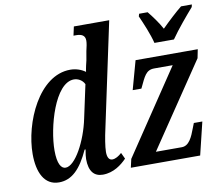

<svg xmlns="http://www.w3.org/2000/svg" viewBox="-83 -867 1136 979"><g transform="rotate(-10 485.0 -378.0)"><path d="M748 -606H849C882 -654 934 -715 967 -753L970 -766H914C885 -743 840 -701 808 -669C791 -701 761 -742 741 -766H697L693 -753C710 -715 737 -652 748 -606ZM146 10C213 10 260 -38 303 -132H308C304 -112 302 -92 302 -83C302 -18 329 10 373 10C429 10 471 -23 498 -51L483 -83C468 -69 450 -58 434 -58C417 -58 408 -73 408 -101C408 -128 417 -180 425 -215L541 -760H358L348 -714H361C389 -714 408 -706 408 -678C408 -664 404 -646 399 -625L391 -579C388 -567 381 -538 379 -521C359 -536 331 -546 301 -546C138 -546 38 -317 38 -155C38 -61 70 10 146 10ZM519 0H878L919 -169H875L866 -146C849 -100 831 -58 793 -58H659L951 -491L960 -536H638L597 -388H642L644 -392C670 -446 681 -478 724 -478H820L529 -44ZM192 -58C169 -58 151 -85 151 -154C151 -272 212 -494 311 -494C331 -494 354 -483 365 -460L328 -288C305 -176 242 -58 192 -58Z"/></g></svg>

Font: Noto Serif Condensed Semi
Style: Italic
Weight: 600
Width: 3
Italic angle: -12°
Designer: Monotype Design Team
Foundry: Monotype Imaging Inc.
Version: Version 1.901